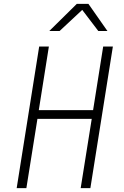

<svg xmlns="http://www.w3.org/2000/svg" viewBox="-20 -970 640 990"><path d="M66 0 182 -730H232L180 -402H460L512 -730H562L446 0H396L453 -357H173L116 0ZM234 -810 376 -950H436L534 -810H487L404 -919L287 -810Z"/></svg>

Font: JetBrains Mono Thin
Style: Italic
Weight: 100
Italic angle: -9°
Monospace: yes
Designer: Philipp Nurullin, Konstantin Bulenkov
Foundry: JetBrains
Version: Version 2.305; ttfautohint (v1.8.4.7-5d5b)